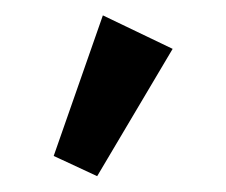

<svg xmlns="http://www.w3.org/2000/svg" viewBox="-20 -797 290 246"><path d="M111.8 -777.3 201.2 -734.4 104.5 -571.3 48.8 -597.2Z"/></svg>

Font: Anta
Style: Regular
Weight: 400
Designer: Sergej Lebedev
Foundry: Sergej Lebedev
Version: Version 1.000; ttfautohint (v1.8.4.7-5d5b)